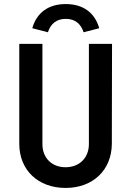

<svg xmlns="http://www.w3.org/2000/svg" viewBox="-20 -916 647 946"><path d="M303 10C438 10 530 -78 531 -207L532 -700H418V-206C418 -138 371 -92 303 -92C235 -92 189 -138 189 -206V-700H75V-207C75 -78 168 10 303 10ZM304 -896C219 -896 161 -854 139 -777L216 -757C230 -799 258 -823 304 -823C350 -823 378 -799 392 -757L469 -777C447 -854 389 -896 304 -896Z"/></svg>

Font: Finlandica Medium
Style: Regular
Weight: 500
Designer: Niklas Ekholm, Juho Hiilivirta, Jaakko Suomalainen
Foundry: Helsinki Type Studio
Version: Version 2.000;Glyphs 3.2 (3202)